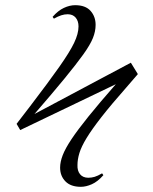

<svg xmlns="http://www.w3.org/2000/svg" viewBox="-20 -630 592 741"><path d="M292 91Q253 91 232.5 70Q212 49 212 17Q212 -5 222 -31Q232 -57 256 -93Q280 -129 321.5 -180.5Q363 -232 427 -305L58 -128L44 -152L97 -221Q168 -314 208.5 -371.5Q249 -429 266 -464.5Q283 -500 283 -528Q283 -549 272 -562Q261 -575 241 -575Q229 -575 216.5 -571Q204 -567 188 -558L183 -565Q204 -589 226.5 -599.5Q249 -610 270 -610Q310 -610 329.5 -588Q349 -566 349 -534Q349 -509 338.5 -483Q328 -457 301.5 -420Q275 -383 229.5 -327.5Q184 -272 113 -190L485 -388L512 -344L468 -293Q408 -225 371 -177.5Q334 -130 314 -97Q294 -64 286.5 -39.5Q279 -15 279 7Q278 29 289 42.5Q300 56 321 56Q333 56 345 52.5Q357 49 374 39L379 46Q357 71 334.5 81Q312 91 292 91Z"/></svg>

Font: Literata 72pt Light
Style: Italic
Weight: 300
Italic angle: -2°
Designer: Latin by Veronika Burian and Jose Scaglione. Greek by Irene Vlachou. Cyrillic by Vera Evstafieva
Foundry: TypeTogether
Version: Version 3.002